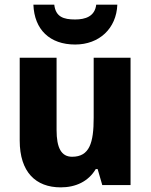

<svg xmlns="http://www.w3.org/2000/svg" viewBox="-20 -798 650 828"><path d="M486 -778H395C389 -727 348 -714 304 -714C254 -714 220 -725 214 -778H124C128 -670 195 -606 304 -606C408 -606 482 -675 486 -778ZM543 -549H384V-290C384 -182 366 -122 291 -122C244 -122 224 -161 224 -237V-549H65V-192C65 -56 134 10 242 10C306 10 361 -15 393 -69H401L421 0H543Z"/></svg>

Font: Noto Sans Gujarati UI SemiCondensed ExtraBold
Style: Regular
Weight: 800
Width: 4
Designer: Jelle Bosma - Monotype Design Team, Universal Thirst
Foundry: Monotype Imaging Inc.
Version: Version 2.106